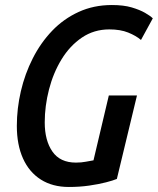

<svg xmlns="http://www.w3.org/2000/svg" viewBox="-20 -729 628 764"><path d="M254 15Q189 15 142.5 -14.5Q96 -44 71.5 -98.5Q47 -153 47 -228Q47 -297 63 -366Q79 -435 110.5 -497Q142 -559 187.5 -606.5Q233 -654 293 -681.5Q353 -709 425 -709Q472 -709 504 -699.5Q536 -690 557 -678Q578 -666 588 -656L541 -570Q521 -587 490 -599.5Q459 -612 415 -612Q354 -612 306 -579.5Q258 -547 225 -493Q192 -439 175 -373Q158 -307 158 -242Q158 -170 188.5 -126Q219 -82 282 -82Q304 -82 321.5 -85.5Q339 -89 352 -91L413 -349H525L445 -17Q431 -11 402 -3.5Q373 4 335 9.5Q297 15 254 15Z"/></svg>

Font: Ubuntu Sans Mono Medium
Style: Italic
Weight: 500
Italic angle: -13.5°
Monospace: yes
Designer: Dalton Maag Ltd
Foundry: Dalton Maag Ltd
Version: Version 1.006